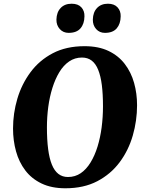

<svg xmlns="http://www.w3.org/2000/svg" viewBox="-20 -1001 780 1031"><path d="M331 10Q256.5 10 203 -15.8Q149.5 -41.5 115.8 -86Q82 -130.5 66 -188.5Q50 -246.5 50 -311Q50 -392.5 73.2 -471Q96.5 -549.5 143.8 -613.2Q191 -677 263.2 -715Q335.5 -753 434 -753Q509 -753 562.5 -727.5Q616 -702 650 -657.5Q684 -613 700 -556Q716 -499 716 -436Q716 -353 693 -273.2Q670 -193.5 622.5 -129.8Q575 -66 502.5 -28Q430 10 331 10ZM345 -50.5Q383.5 -50.5 413.8 -71.2Q444 -92 466.5 -129Q489 -166 503.8 -214Q518.5 -262 525.8 -317.2Q533 -372.5 533 -430Q533 -495.5 526.8 -544.5Q520.5 -593.5 507.2 -626.2Q494 -659 472.5 -675.5Q451 -692 420 -692Q382 -692 351.5 -671.2Q321 -650.5 298.8 -613.8Q276.5 -577 261.5 -529.2Q246.5 -481.5 239.2 -427.2Q232 -373 232 -317Q232 -250.5 238.5 -200.5Q245 -150.5 258.5 -117.2Q272 -84 293.5 -67.2Q315 -50.5 345 -50.5ZM348.5 -824.5Q319.5 -824.5 301 -845Q282.5 -865.5 283 -896Q284 -935.5 305.8 -958.2Q327.5 -981 364.5 -981Q399.5 -981 417 -961.5Q434.5 -942 433.5 -913Q433 -873 412.2 -848.8Q391.5 -824.5 348.5 -824.5ZM543.5 -824.5Q514.5 -824.5 496.2 -845Q478 -865.5 478.5 -896Q479.5 -935.5 501.2 -958.2Q523 -981 559.5 -981Q593.5 -981 611.2 -961.5Q629 -942 628 -913Q627.5 -873 606.8 -848.8Q586 -824.5 543.5 -824.5Z"/></svg>

Font: Merriweather Light 18pt Black
Style: Italic
Weight: 900
Italic angle: -7.8°
Version: Version 2.101